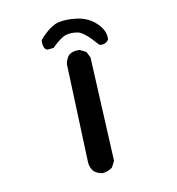

<svg xmlns="http://www.w3.org/2000/svg" viewBox="-68 -619 637 690"><g transform="rotate(-10 250.0 -274.5)"><path d="M251.5 7.8Q233.9 5.4 220.7 -5.4L220.2 -5.9L219.7 -6.3Q209 -20 207 -37.6V-38.1L193.4 -399.4V-399.9Q195.8 -417.5 206.5 -430.7L207 -431.2Q214.8 -438 224.9 -440.7Q234.9 -443.4 246.6 -442.4H247.6L248.5 -441.9L268.1 -432.1L270 -431.2L271 -429.2L280.8 -409.7L281.2 -408.7V-407.7L299.8 -30.8V-28.8L299.3 -27.3L288.6 -6.8L287.6 -5.9L286.6 -4.9Q279.3 0.5 270.8 3.7Q262.2 6.8 252.4 7.8H252ZM318.8 -450.2Q274.4 -501.5 252 -505.4Q228.5 -509.8 209.5 -504.4Q190.4 -499.5 158.2 -467.8L156.7 -465.8H154.8L135.3 -463.9H133.3L131.3 -464.8L125.5 -468.8L124.5 -469.7L123.5 -471.2Q117.2 -484.4 119.1 -500L119.6 -501.5L120.6 -502.9Q159.2 -546.4 189.9 -553.7Q220.7 -560.5 260.3 -554.7Q300.8 -548.3 328.1 -521.5Q342.3 -507.8 348.9 -493.2Q355.5 -478.5 354.5 -463.4V-461.9L353.5 -460.4Q349.6 -455.1 344.7 -451.9Q339.8 -448.7 334 -447.8Q328.1 -446.8 321.8 -448.2L319.8 -448.7Z"/></g></svg>

Font: NaikaiFont
Style: SemiBold
Weight: 600
Version: Version 1.89